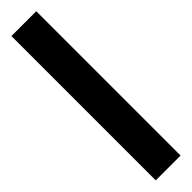

<svg xmlns="http://www.w3.org/2000/svg" viewBox="12 -1041 476 476"><g transform="rotate(45 250.0 -803.5)"><path d="M503 -760H-3V-847H503Z"/></g></svg>

Font: Noto Sans Lao Looped SemiBold
Style: Regular
Weight: 600
Designer: Mark Frömberg, Ben Mitchell
Foundry: The Fontpad Ltd
Version: Version 1.002; ttfautohint (v1.8.4.7-5d5b)